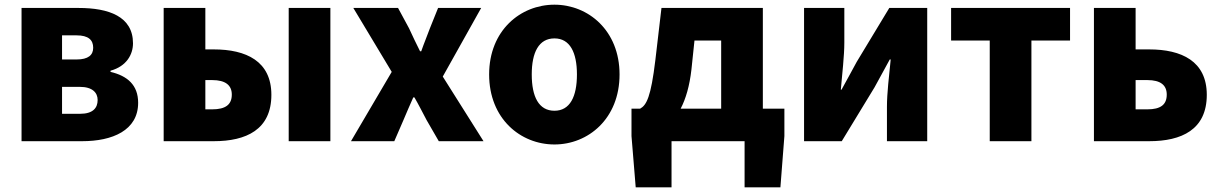

<svg xmlns="http://www.w3.org/2000/svg" viewBox="-20 -603 5214 820"><path d="M72 0H331C460 0 570 -46 570 -164C570 -240 524 -279 452 -296V-301C521 -320 548 -371 548 -418C548 -533 444 -569 316 -569H72ZM245 -349V-452H307C358 -452 378 -432 378 -399C378 -368 357 -349 307 -349ZM245 -117V-232H321C375 -232 397 -207 397 -176C397 -142 377 -117 322 -117Z M679 0H893C1031 0 1139 -49 1139 -198C1139 -342 1031 -392 893 -392H857V-569H679ZM857 -136V-261H886C943 -261 970 -239 970 -199C970 -156 943 -136 886 -136ZM1213 0H1391V-569H1213Z M1479 0H1664L1703 -90C1717 -123 1731 -156 1745 -187H1750C1768 -156 1785 -122 1802 -90L1854 0H2045L1871 -276L2035 -569H1851L1816 -482C1804 -449 1790 -416 1779 -384H1774C1758 -416 1742 -449 1727 -482L1680 -569H1489L1653 -296Z M2348 14C2492 14 2626 -96 2626 -285C2626 -473 2492 -583 2348 -583C2203 -583 2069 -473 2069 -285C2069 -96 2203 14 2348 14ZM2348 -130C2281 -130 2251 -190 2251 -285C2251 -379 2281 -439 2348 -439C2414 -439 2444 -379 2444 -285C2444 -190 2414 -130 2348 -130Z M2848 0H3160V197H3313L3330 -22V-139H3238V-569H2805L2779 -347C2760 -188 2741 -154 2714 -139H2677V-22L2695 197H2848ZM2887 -139C2909 -181 2925 -236 2933 -306L2946 -430H3060V-139Z M3414 0H3575L3715 -230C3733 -262 3761 -315 3780 -349H3784C3777 -279 3768 -204 3768 -148V0H3940V-569H3778L3639 -339C3622 -306 3592 -254 3574 -220H3571C3577 -289 3586 -365 3586 -421V-569H3414Z M4207 0H4385V-430H4550V-569H4042V-430H4207Z M4652 0H4888C5026 0 5134 -49 5134 -198C5134 -342 5026 -392 4888 -392H4830V-569H4652ZM4830 -136V-261H4880C4937 -261 4963 -239 4963 -199C4963 -156 4937 -136 4880 -136Z"/></svg>

Font: Noto Sans TC Black
Style: Regular
Weight: 900
Designer: Ryoko NISHIZUKA 西塚涼子 (kana, bopomofo & ideographs); Paul D. Hunt (Latin, Greek & Cyrillic); Sandoll Communications 산돌커뮤니
Foundry: Adobe
Version: Version 2.004;hotconv 1.0.118;makeotfexe 2.5.65603